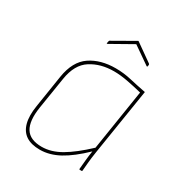

<svg xmlns="http://www.w3.org/2000/svg" viewBox="-159 -764 834 888"><g transform="rotate(30 258.5 -320.0)"><path d="M180 12Q134 12 106 -6.5Q78 -25 68 -62.5Q58 -100 67 -156L94 -328Q108 -416 162.5 -453Q217 -490 297 -490Q340 -490 380.5 -480.5Q421 -471 468 -462L412 -110Q406 -72 404 -47.5Q402 -23 400 -3Q400 0 397 0H387Q384 0 384 -3Q386 -26 388.5 -52Q391 -78 395 -103Q334 -44 282.5 -16Q231 12 180 12ZM181 -4Q231 -4 282.5 -34Q334 -64 399 -125L450 -449Q410 -459 370.5 -466.5Q331 -474 297 -474Q226 -474 174.5 -441Q123 -408 110 -326L83 -157Q71 -80 94.5 -42Q118 -4 181 -4ZM208 -569Q206 -568 204 -568Q202 -568 203 -571L205 -581Q206 -584 206.5 -585Q207 -586 210 -587L322 -651Q324 -653 326 -651L418 -586Q422 -583 421 -579L420 -573Q419 -569 418 -569Q417 -569 415 -570L323 -634Z"/></g></svg>

Font: Sofia Sans Hairline
Style: Italic
Weight: 1
Italic angle: -9°
Designer: Botio Nikoltchev, Ani Petrova
Foundry: lettersoup
Version: Version 4.102